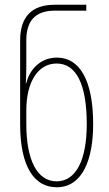

<svg xmlns="http://www.w3.org/2000/svg" viewBox="-20 -780 458 810"><path d="M219 10C330 10 373 -111 373 -256C373 -440 317 -537 220 -537C145 -537 102 -479 91 -429H89C90 -454 91 -475 91 -497V-610C91 -691 128 -735 211 -735H344V-760H211C114 -760 65 -709 65 -610V-256C65 -71 128 10 219 10ZM219 -15C137 -15 91 -104 91 -257V-315C91 -432 139 -512 219 -512C302 -512 346 -424 346 -256C346 -106 301 -15 219 -15Z"/></svg>

Font: Noto Sans Georgian ExtraCondensed Thin
Style: Regular
Weight: 100
Width: 2
Designer: Monotype Design Team, Akaki Razmadze
Foundry: Google LLC
Version: Version 2.005